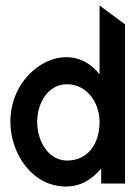

<svg xmlns="http://www.w3.org/2000/svg" viewBox="-20 -671 505 702"><path d="M18 -226C18 -108 99 11 221 11C277 11 318 -17 350 -55V0H437V-582L344 -651V-399C316 -435 276 -462 221 -462C127 -462 18 -367 18 -226ZM116 -226C116 -295 156 -363 225 -363C298 -363 344 -295 344 -226C344 -143 300 -84 225 -84C160 -84 116 -150 116 -226Z"/></svg>

Font: Charger Sport
Style: BdNrw
Weight: 700
Designer: Jasper
Foundry: Cannot Into Space Fonts
Version: Version 1.1